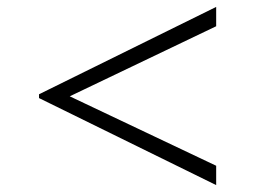

<svg xmlns="http://www.w3.org/2000/svg" viewBox="-20 -589 740 556"><path d="M140 -290 93 -305V-316L606 -569V-513ZM606 -53 93 -305V-316L140 -330L606 -109Z"/></svg>

Font: BioRhyme SemiExpanded Light
Style: Regular
Weight: 300
Width: 6
Designer: Aoife Mooney
Foundry: Aoife Mooney Type
Version: Version 1.600;gftools[0.9.33]